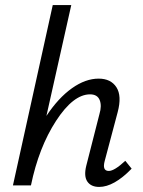

<svg xmlns="http://www.w3.org/2000/svg" viewBox="-20 -731 565 757"><path d="M474 -97 499 -66Q429 6 371 6Q339 6 324.5 -15Q310 -36 320 -77L372 -281Q382 -314 373 -336.5Q364 -359 335 -359Q269 -359 201 -254.5Q133 -150 102 0H31L188 -711H261L163 -274Q210 -345 263.5 -383Q317 -421 369 -421Q417 -421 439 -387Q461 -353 444 -289L393 -97Q382 -57 409 -57Q431 -57 474 -97Z"/></svg>

Font: EauTestInfant Medium
Style: Italic
Weight: 500
Italic angle: -12°
Designer: Christian Thalmann (Catharsis Fonts)
Version: Version 0.001;PS 000.001;hotconv 1.0.88;makeotf.lib2.5.64775